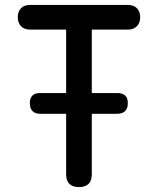

<svg xmlns="http://www.w3.org/2000/svg" viewBox="-20 -750 640 778"><path d="M248 -630H102Q79 -630 65.5 -643.5Q52 -657 52 -680Q52 -703 65 -716.5Q78 -730 102 -730H498Q522 -730 535 -716.5Q548 -703 548 -680Q548 -657 534.5 -643.5Q521 -630 498 -630H352V-373H455Q476 -373 487 -363Q498 -353 498 -332Q498 -311 487 -300Q476 -289 455 -289H352V-44Q352 -18 339 -5Q326 8 300 8Q274 8 261 -5Q248 -18 248 -44V-289H143Q122 -289 111.5 -300Q101 -311 101 -332Q101 -353 111.5 -363Q122 -373 143 -373H248Z"/></svg>

Font: Maple Mono Medium
Style: Regular
Weight: 500
Monospace: yes
Designer: subframe7536
Version: Version 7.000